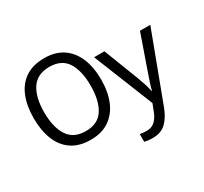

<svg xmlns="http://www.w3.org/2000/svg" viewBox="-187 -993 1594 1500"><g transform="rotate(-30 610.0 -242.5)"><path d="M669 -358Q669 -247 634.5 -164.5Q600 -82 532.5 -36Q465 10 365 10Q262 10 194.5 -36Q127 -82 94 -165Q61 -248 61 -359Q61 -469 94 -551Q127 -633 194.5 -679Q262 -725 366 -725Q466 -725 533 -679.5Q600 -634 634.5 -551.5Q669 -469 669 -358ZM155 -358Q155 -223 205.5 -145.5Q256 -68 365 -68Q475 -68 524.5 -145.5Q574 -223 574 -358Q574 -493 525 -569.5Q476 -646 366 -646Q257 -646 206 -569.5Q155 -493 155 -358ZM708 -536H801L920 -229Q935 -190 946.5 -154Q958 -118 965 -84H969Q974 -109 987.5 -149.5Q1001 -190 1015 -230L1122 -536H1215L986 74Q958 150 913 195Q868 240 791 240Q766 240 748 237.5Q730 235 717 232V162Q728 164 743.5 166Q759 168 776 168Q822 168 850.5 142Q879 116 896 73L924 2Z"/></g></svg>

Font: Noto Sans
Style: Regular
Weight: 400
Designer: Monotype Design Team
Foundry: Monotype Imaging Inc.
Version: Version 2.007